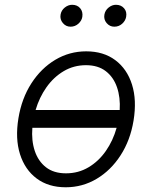

<svg xmlns="http://www.w3.org/2000/svg" viewBox="-20 -766 631 797"><path d="M252.8 11.4Q181.1 11.4 132.3 -25Q83.5 -61.4 63 -126.1Q42.6 -190.7 56.5 -275.2Q70 -357.6 110.3 -420.1Q150.6 -482.6 209.5 -517.8Q268.5 -552.9 337.7 -552.9Q409.8 -552.9 458.6 -516.3Q507.5 -479.8 527.9 -415.1Q548.3 -350.5 534.4 -265.6Q521 -183.9 480.6 -121.4Q440.3 -58.9 381.4 -23.8Q322.4 11.4 252.8 11.4ZM253.9 -46.5Q305.4 -46.5 347.5 -71.6Q389.6 -96.6 419.4 -139.4Q449.2 -182.2 464.1 -235.4H114.3Q110.1 -182.5 124.3 -139.7Q138.5 -96.9 170.8 -71.7Q203.1 -46.5 253.9 -46.5ZM127.8 -309.3H476.9Q480.1 -361.5 465.7 -403.6Q451.3 -445.7 419.2 -470.5Q387.1 -495.4 337 -495.4Q286.2 -495.4 244.5 -470.7Q202.8 -446 172.9 -403.8Q143.1 -361.5 127.8 -309.3ZM454.5 -655.2Q435.4 -655.2 422.6 -670.3Q409.8 -685.4 413.4 -705.6Q416.5 -723 430.8 -734.6Q445 -746.1 461.3 -746.1Q482.6 -746.1 495 -731.7Q507.5 -717.3 503.6 -696Q500.7 -679.7 487 -667.4Q473.4 -655.2 454.5 -655.2ZM272.7 -655.2Q253.6 -655.2 240.8 -670.5Q228 -685.7 231.5 -705.6Q234.4 -723 248.8 -734.6Q263.1 -746.1 279.5 -746.1Q300.8 -746.1 312.9 -731.7Q324.9 -717.3 321.7 -696Q319.2 -680 305.4 -667.6Q291.5 -655.2 272.7 -655.2Z"/></svg>

Font: Inter UI Light
Style: Italic
Weight: 300
Italic angle: 9.39999°
Designer: Rasmus Andersson
Foundry: rsms
Version: 3.2;8d6f07862